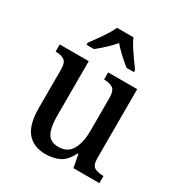

<svg xmlns="http://www.w3.org/2000/svg" viewBox="-181 -891 961 1026"><g transform="rotate(30 299.5 -378.0)"><path d="M249 10Q174 10 134.5 -37Q95 -84 95 -186V-423Q95 -467 75.5 -479.5Q56 -492 25 -492H22V-536H201V-196Q201 -130 219.5 -94Q238 -58 289 -58Q345 -58 370 -102Q395 -146 395 -218V-421Q395 -468 374 -480Q353 -492 324 -492H321V-536H500V-111Q500 -66 521 -55Q542 -44 572 -44H576V0H416L401 -79H396Q369 -25 332 -7.5Q295 10 249 10ZM147 -619Q161 -638 180 -664Q199 -690 216 -717Q233 -744 243 -766H344Q353 -744 370.5 -717Q388 -690 406.5 -664Q425 -638 439 -619V-606H394Q370 -625 342 -650.5Q314 -676 293 -701Q272 -676 244.5 -650.5Q217 -625 193 -606H147Z"/></g></svg>

Font: Noto Serif Bengali SemiCondensed Medium
Style: Regular
Weight: 500
Width: 4
Designer: Juan Bruce, Universal Thirst, Indian Type Foundry and the Monotype Design Team.
Foundry: Monotype Imaging Inc.
Version: Version 2.003; ttfautohint (v1.8.4.7-5d5b)